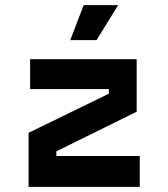

<svg xmlns="http://www.w3.org/2000/svg" viewBox="-20 -726 652 746"><path d="M91 0V-210L403 -362V-380H97V-496H511V-292L199 -138V-120H523V0ZM253 -570 305 -706H439L355 -570Z"/></svg>

Font: Space Mono
Style: Bold
Weight: 700
Monospace: yes
Designer: Colophon Foundry + Benjamin Critton
Foundry: Colophon Foundry & Benjamin Critton
Version: Version 1.003; ttfautohint (v1.8.4.7-5d5b)